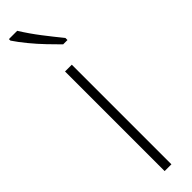

<svg xmlns="http://www.w3.org/2000/svg" viewBox="-273 -742 721 721"><g transform="rotate(-45 87.5 -382.0)"><path d="M106 0H70V-529H106ZM51 -764Q76 -724 104.5 -687Q133 -650 160 -617V-606H137Q118 -625 93.5 -650.5Q69 -676 46 -704Q23 -732 7 -756V-764Z"/></g></svg>

Font: Noto Sans Gujarati UI ExtraCondensed ExtraLight
Style: Regular
Weight: 200
Width: 2
Designer: Jelle Bosma - Monotype Design Team, Universal Thirst
Foundry: Monotype Imaging Inc.
Version: Version 2.106; ttfautohint (v1.8.4.7-5d5b)